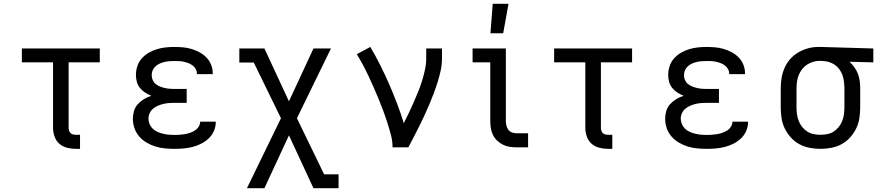

<svg xmlns="http://www.w3.org/2000/svg" viewBox="-20 -775 4640 1010"><path d="M401 8H378Q355 8 332 2Q309 -4 292 -19Q275 -34 267 -56.5Q259 -79 259 -102V-447H95V-520H505V-447H341V-102Q341 -95 343.5 -87.5Q346 -80 351 -75Q356 -70 363.5 -68Q371 -66 378 -66H401Z M897 8Q872 8 846.5 5.5Q821 3 797 -4.5Q773 -12 751 -25Q729 -38 712.5 -57Q696 -76 687.5 -100Q679 -124 679 -150Q679 -171 685 -191.5Q691 -212 705.5 -227.5Q720 -243 738 -254Q756 -265 776 -271Q759 -278 743.5 -288Q728 -298 716.5 -312Q705 -326 700 -344Q695 -362 695 -381Q695 -404 702.5 -427Q710 -450 725.5 -467.5Q741 -485 761.5 -497Q782 -509 804.5 -516Q827 -523 850.5 -525.5Q874 -528 897 -528Q920 -528 942.5 -526Q965 -524 987 -517.5Q1009 -511 1029.5 -500Q1050 -489 1066 -472.5Q1082 -456 1090.5 -434.5Q1099 -413 1099 -390V-385H1016V-387Q1016 -400 1010 -411Q1004 -422 994 -430Q984 -438 972 -442.5Q960 -447 947.5 -450Q935 -453 922.5 -453.5Q910 -454 897 -454Q884 -454 871 -453Q858 -452 845 -449Q832 -446 820 -440.5Q808 -435 798 -426Q788 -417 783 -405Q778 -393 778 -379Q778 -366 783.5 -353.5Q789 -341 799 -333Q809 -325 821.5 -320Q834 -315 847 -312Q860 -309 873.5 -308Q887 -307 900 -307H962V-234H900Q885 -234 870 -233Q855 -232 840 -228.5Q825 -225 811 -219Q797 -213 785.5 -203.5Q774 -194 767.5 -180Q761 -166 761 -151Q761 -136 767 -122Q773 -108 784 -97.5Q795 -87 809 -81Q823 -75 837.5 -71.5Q852 -68 867 -66.5Q882 -65 897 -65Q911 -65 925 -66Q939 -67 953 -69.5Q967 -72 980 -76.5Q993 -81 1005 -88.5Q1017 -96 1025 -108.5Q1033 -121 1033 -135H1115V-132Q1115 -108 1105 -85.5Q1095 -63 1077.5 -46.5Q1060 -30 1038 -19Q1016 -8 992.5 -2Q969 4 945 6Q921 8 897 8Z M1279 215 1458 -153 1315 -446H1239V-520H1371L1500 -242L1629 -520H1721L1542 -153L1685 142H1761V215H1629L1500 -63L1371 215Z M2045 0Q2045 -33 2036.5 -65Q2028 -97 2018 -128.5Q2008 -160 1996.5 -191Q1985 -222 1972.5 -252.5Q1960 -283 1946.5 -313.5Q1933 -344 1919 -374Q1905 -404 1889.5 -433Q1874 -462 1857 -490L1928 -528Q1956 -481 1980.5 -432Q2005 -383 2027 -332.5Q2049 -282 2068.5 -231Q2088 -180 2104 -127Q2118 -154 2131 -181.5Q2144 -209 2156 -236.5Q2168 -264 2179.5 -292Q2191 -320 2200 -349Q2209 -378 2215.5 -408Q2222 -438 2222 -468V-520H2305V-468Q2305 -436 2298.5 -405.5Q2292 -375 2282.5 -344.5Q2273 -314 2262 -284.5Q2251 -255 2238.5 -226Q2226 -197 2213 -168.5Q2200 -140 2186 -112Q2172 -84 2157.5 -56Q2143 -28 2128 0Z M2758 0H2696Q2678 0 2659.5 -3Q2641 -6 2624.5 -14.5Q2608 -23 2594.5 -36Q2581 -49 2573 -65.5Q2565 -82 2562 -100.5Q2559 -119 2559 -138V-447H2466V-520H2641V-138Q2641 -126 2644 -114Q2647 -102 2654 -92.5Q2661 -83 2672.5 -78.5Q2684 -74 2696 -74H2758ZM2560 -600 2572 -755H2655L2627 -600Z M3201 8H3178Q3155 8 3132 2Q3109 -4 3092 -19Q3075 -34 3067 -56.5Q3059 -79 3059 -102V-447H2895V-520H3305V-447H3141V-102Q3141 -95 3143.5 -87.5Q3146 -80 3151 -75Q3156 -70 3163.5 -68Q3171 -66 3178 -66H3201Z M3697 8Q3672 8 3646.5 5.5Q3621 3 3597 -4.5Q3573 -12 3551 -25Q3529 -38 3512.5 -57Q3496 -76 3487.5 -100Q3479 -124 3479 -150Q3479 -171 3485 -191.5Q3491 -212 3505.5 -227.5Q3520 -243 3538 -254Q3556 -265 3576 -271Q3559 -278 3543.5 -288Q3528 -298 3516.5 -312Q3505 -326 3500 -344Q3495 -362 3495 -381Q3495 -404 3502.5 -427Q3510 -450 3525.5 -467.5Q3541 -485 3561.5 -497Q3582 -509 3604.5 -516Q3627 -523 3650.5 -525.5Q3674 -528 3697 -528Q3720 -528 3742.5 -526Q3765 -524 3787 -517.5Q3809 -511 3829.5 -500Q3850 -489 3866 -472.5Q3882 -456 3890.5 -434.5Q3899 -413 3899 -390V-385H3816V-387Q3816 -400 3810 -411Q3804 -422 3794 -430Q3784 -438 3772 -442.5Q3760 -447 3747.5 -450Q3735 -453 3722.5 -453.5Q3710 -454 3697 -454Q3684 -454 3671 -453Q3658 -452 3645 -449Q3632 -446 3620 -440.5Q3608 -435 3598 -426Q3588 -417 3583 -405Q3578 -393 3578 -379Q3578 -366 3583.5 -353.5Q3589 -341 3599 -333Q3609 -325 3621.5 -320Q3634 -315 3647 -312Q3660 -309 3673.5 -308Q3687 -307 3700 -307H3762V-234H3700Q3685 -234 3670 -233Q3655 -232 3640 -228.5Q3625 -225 3611 -219Q3597 -213 3585.5 -203.5Q3574 -194 3567.5 -180Q3561 -166 3561 -151Q3561 -136 3567 -122Q3573 -108 3584 -97.5Q3595 -87 3609 -81Q3623 -75 3637.5 -71.5Q3652 -68 3667 -66.5Q3682 -65 3697 -65Q3711 -65 3725 -66Q3739 -67 3753 -69.5Q3767 -72 3780 -76.5Q3793 -81 3805 -88.5Q3817 -96 3825 -108.5Q3833 -121 3833 -135H3915V-132Q3915 -108 3905 -85.5Q3895 -63 3877.5 -46.5Q3860 -30 3838 -19Q3816 -8 3792.5 -2Q3769 4 3745 6Q3721 8 3697 8Z M4296 8Q4267 8 4238.5 2.5Q4210 -3 4185 -16.5Q4160 -30 4140.5 -51.5Q4121 -73 4108.5 -98.5Q4096 -124 4091.5 -152.5Q4087 -181 4087 -210V-310Q4087 -338 4091.5 -365Q4096 -392 4107 -417.5Q4118 -443 4136.5 -464Q4155 -485 4179 -499Q4203 -513 4229.5 -520.5Q4256 -528 4284 -528H4300L4574 -520V-447L4449 -450Q4463 -437 4474.5 -421Q4486 -405 4493 -386.5Q4500 -368 4502.5 -349Q4505 -330 4505 -310V-210Q4505 -181 4500.5 -152.5Q4496 -124 4483.5 -98.5Q4471 -73 4451.5 -51.5Q4432 -30 4407 -16.5Q4382 -3 4353.5 2.5Q4325 8 4296 8ZM4296 -66Q4314 -66 4332 -69.5Q4350 -73 4365.5 -83Q4381 -93 4392.5 -107.5Q4404 -122 4410.5 -139Q4417 -156 4419.5 -174Q4422 -192 4422 -210V-310Q4422 -336 4417 -361Q4412 -386 4397.5 -407.5Q4383 -429 4359.5 -441Q4336 -453 4310 -454H4300Q4298 -455 4296 -455Q4294 -455 4291 -455Q4274 -455 4256.5 -449.5Q4239 -444 4224.5 -434.5Q4210 -425 4199 -410.5Q4188 -396 4181.5 -379.5Q4175 -363 4172.5 -345.5Q4170 -328 4170 -310V-210Q4170 -192 4172.5 -174Q4175 -156 4181.5 -139Q4188 -122 4199.5 -107.5Q4211 -93 4226.5 -83Q4242 -73 4260 -69.5Q4278 -66 4296 -66Z"/></svg>

Font: Iosevka Etoile
Style: Regular
Weight: 400
Designer: Belleve Invis
Foundry: Belleve Invis
Version: Version 33.2.4